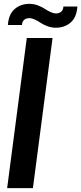

<svg xmlns="http://www.w3.org/2000/svg" viewBox="-20 -977 422 997"><path d="M309.1 -942.9H381.8Q377.9 -886.7 346.7 -859.9Q315.4 -833 270 -833Q248 -833 226.8 -840.8Q205.6 -848.6 191.9 -857.9Q178.2 -867.2 161.6 -875Q145 -882.8 131.8 -882.8Q115.2 -882.8 105 -873.5Q94.7 -864.3 94.2 -847.2H21Q24.9 -903.3 56.2 -930.2Q87.4 -957 132.8 -957Q154.8 -957 176 -949.2Q197.3 -941.4 210.9 -932.1Q224.6 -922.9 241.2 -915Q257.8 -907.2 271 -907.2Q287.6 -907.2 298.1 -916.5Q308.6 -925.8 309.1 -942.9ZM252.9 -779.8 150.9 0H17.1L119.1 -779.8Z"/></svg>

Font: Cooper Hewitt
Style: Semibold Italic
Weight: 710
Designer: Village Type and Design LLC
Foundry: Cooper Hewitt Smithsonian Design Museum
Version: 1.000